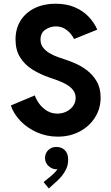

<svg xmlns="http://www.w3.org/2000/svg" viewBox="-20 -748 614 1062"><path d="M299.8 7.8Q237.8 7.8 184.1 -16.1Q130.4 -40 92.8 -79.3Q55.2 -118.7 40 -164.6L172.4 -220.2Q180.7 -196.3 198 -173.1Q215.3 -149.9 240.5 -134.8Q265.6 -119.6 297.4 -119.6Q324.2 -119.6 347.2 -130.9Q370.1 -142.1 384.3 -161.9Q398.4 -181.6 398.4 -206.1Q398.4 -232.4 383.1 -251.2Q367.7 -270 344.2 -282.7Q320.8 -295.4 295.7 -304.4Q270.5 -313.5 250.5 -320.3Q201.2 -337.4 159.2 -363.5Q117.2 -389.6 91.6 -430.2Q65.9 -470.7 65.9 -529.3Q65.9 -590.3 94.2 -634.8Q122.6 -679.2 172.6 -703.4Q222.7 -727.5 287.6 -727.5Q348.1 -727.5 393.8 -707.8Q439.5 -688 470.5 -655.3Q501.5 -622.6 518.1 -584L389.6 -532.2Q384.3 -544.4 371.1 -560.8Q357.9 -577.1 337.2 -589.6Q316.4 -602 288.6 -602Q257.8 -602 231 -584Q204.1 -565.9 204.1 -528.8Q204.1 -502.4 219 -483.9Q233.9 -465.3 256.3 -452.6Q278.8 -439.9 302.5 -431.6Q326.2 -423.3 343.8 -417.5Q364.3 -411.1 396.5 -397.2Q428.7 -383.3 460.7 -359.4Q492.7 -335.4 514.6 -298.3Q536.6 -261.2 536.6 -208Q536.6 -147.5 505.6 -98.4Q474.6 -49.3 420.9 -20.8Q367.2 7.8 299.8 7.8ZM250 294.5 221.2 259.3 266.2 222.3Q274.5 215.3 284.7 204.5Q294.9 193.6 302.2 181.6Q309.4 169.5 309 158.9L326.8 158Q326 169.9 317.6 179.2Q309.3 188.4 291.4 188.4Q269.5 188.4 249.5 171.2Q229.5 153.9 228.9 125.9Q229.5 98 248.4 81Q267.2 64.1 291.4 65Q319.4 64.1 338.2 82.2Q357 100.3 357 135.4Q357 163.4 346.4 186.1Q335.8 208.9 321.8 225.5Q307.9 242 297.6 251.2Z"/></svg>

Font: Reddit Sans
Style: Regular
Weight: 400
Designer: Stephen Hutchings
Foundry: Reddit
Version: Version 1.014